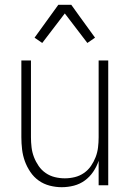

<svg xmlns="http://www.w3.org/2000/svg" viewBox="-20 -772 540 800"><path d="M237 8Q212 8 187 1.5Q162 -5 141.5 -19.5Q121 -34 106.5 -55.5Q92 -77 83.5 -100.5Q75 -124 72 -149.5Q69 -175 69 -200V-520H109V-200Q109 -179 111.5 -158Q114 -137 121.5 -117.5Q129 -98 141 -80.5Q153 -63 170.5 -51Q188 -39 208.5 -34Q229 -29 250 -29Q271 -29 291.5 -34Q312 -39 329.5 -51Q347 -63 359 -80.5Q371 -98 378.5 -117.5Q386 -137 388.5 -158Q391 -179 391 -200V-520H431V0H391V-102Q383 -78 368.5 -56.5Q354 -35 333.5 -20Q313 -5 288 1.5Q263 8 237 8ZM156 -593 124 -615 223 -752H277L310 -706L376 -615L344 -593L250 -716Z"/></svg>

Font: Iosevka Curly Extralight
Style: Regular
Weight: 200
Monospace: yes
Designer: Belleve Invis
Foundry: Belleve Invis
Version: Version 22.1.2; ttfautohint (v1.8.4)